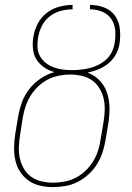

<svg xmlns="http://www.w3.org/2000/svg" viewBox="-20 -755 540 783"><path d="M196 8Q169 8 143 2Q117 -4 96.5 -18.5Q76 -33 62 -54.5Q48 -76 42.5 -101.5Q37 -127 37.5 -154Q38 -181 42 -208L54 -279Q59 -309 69.5 -338Q80 -367 99.5 -392Q119 -417 146 -435Q173 -453 202 -461Q180 -467 160.5 -480Q141 -493 129 -512Q117 -531 114.5 -555Q112 -579 116 -604Q120 -631 133.5 -657.5Q147 -684 170 -702Q193 -720 221 -727.5Q249 -735 276 -735V-717Q252 -717 227.5 -710.5Q203 -704 182.5 -688Q162 -672 150.5 -648.5Q139 -625 135 -601Q132 -581 133 -561.5Q134 -542 143 -526Q152 -510 166.5 -498.5Q181 -487 198.5 -480.5Q216 -474 235 -471.5Q254 -469 274 -469Q291 -469 309.5 -471Q328 -473 346 -477.5Q364 -482 381 -490.5Q398 -499 412.5 -512Q427 -525 435.5 -542Q444 -559 447 -577Q452 -604 450 -630Q448 -656 434.5 -676.5Q421 -697 397.5 -707Q374 -717 347 -717V-735Q378 -735 406 -724Q434 -713 450 -689.5Q466 -666 469 -635.5Q472 -605 467 -574Q463 -552 451.5 -531.5Q440 -511 421.5 -496Q403 -481 381 -472Q359 -463 337 -459Q366 -448 386.5 -426.5Q407 -405 416.5 -376.5Q426 -348 426.5 -316.5Q427 -285 422 -253L410 -182Q406 -157 397.5 -132Q389 -107 375 -84.5Q361 -62 340.5 -43.5Q320 -25 296.5 -13Q273 -1 247 3.5Q221 8 196 8ZM197 -10Q219 -10 243 -14.5Q267 -19 288.5 -30Q310 -41 328 -58Q346 -75 359 -96Q372 -117 379.5 -139.5Q387 -162 390 -185L402 -256Q406 -280 407 -304.5Q408 -329 403 -351.5Q398 -374 386 -394Q374 -414 356 -427Q338 -440 314.5 -445.5Q291 -451 266 -451Q244 -451 220.5 -446.5Q197 -442 175.5 -431Q154 -420 136 -403Q118 -386 105 -365Q92 -344 84.5 -321.5Q77 -299 73 -276L62 -205Q58 -181 57 -156.5Q56 -132 61 -109.5Q66 -87 77.5 -67Q89 -47 107.5 -34Q126 -21 149 -15.5Q172 -10 197 -10Z"/></svg>

Font: Iosevka SS18 Thin
Style: Italic
Weight: 100
Italic angle: -9°
Monospace: yes
Designer: Belleve Invis
Foundry: Belleve Invis
Version: Version 25.1.1; ttfautohint (v1.8.4)